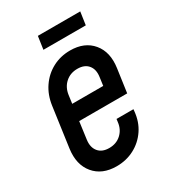

<svg xmlns="http://www.w3.org/2000/svg" viewBox="-173 -782 791 885"><g transform="rotate(-30 222.5 -339.0)"><path d="M185 12.5Q236.5 12.5 279.2 -10Q322 -32.5 349.2 -72.8Q376.5 -113 381.5 -167L382.5 -177H292.5L290.5 -162Q286.5 -125 261 -101.2Q235.5 -77.5 197 -77.5Q159 -77.5 140 -100.8Q121 -124 126 -162L138.5 -254.5H394L411.5 -378.5Q423 -459 382 -508.2Q341 -557.5 264.5 -557.5Q213 -557.5 170.8 -535Q128.5 -512.5 101 -472.2Q73.5 -432 66 -378.5L36.5 -167Q25.5 -86.5 66.8 -37Q108 12.5 185 12.5ZM251.5 -467.5Q289.5 -467.5 308.2 -444.5Q327 -421.5 321.5 -383.5L315.5 -339.5H150.5L156.5 -383.5Q162 -421.5 187.8 -444.5Q213.5 -467.5 251.5 -467.5ZM170 -690 160 -621.5H385.5L395.5 -690Z"/></g></svg>

Font: Mohave Medium
Style: Italic
Weight: 500
Italic angle: -8°
Designer: Gumpita Rahayu
Foundry: Tokotype
Version: Version 2.002; ttfautohint (v1.8.3)